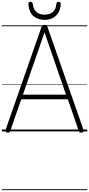

<svg xmlns="http://www.w3.org/2000/svg" viewBox="-20 -1416 960 2069"><path d="M60 13Q44 10 40 3Q36 -4 40 -16L427 -1125Q431 -1138 438 -1143Q445 -1148 460 -1148Q474 -1148 481 -1143Q488 -1138 492 -1125L880 -16Q885 -4 880 3Q875 10 860 13Q846 15 839.5 10.5Q833 6 827 -10L711 -346H209L92 -10Q87 5 80.5 10Q74 15 60 13ZM227 -396H691L460 -1067ZM460 -1202Q385 -1202 337.5 -1245.5Q290 -1289 286 -1376Q285 -1385 291 -1390.5Q297 -1396 310 -1396Q322 -1396 326.5 -1391Q331 -1386 333 -1376Q339 -1315 372 -1286.5Q405 -1258 460 -1258Q516 -1258 549 -1286.5Q582 -1315 588 -1376Q590 -1386 594 -1391Q598 -1396 610 -1396Q623 -1396 629 -1390.5Q635 -1385 635 -1376Q632 -1319 609 -1280.5Q586 -1242 548 -1222Q510 -1202 460 -1202ZM0 623H920V633H0ZM0 -20H920V0H0ZM0 -505H920V-500H0ZM0 -1143H920V-1133H0Z"/></svg>

Font: Playwrite CL Guides
Style: Regular
Weight: 400
Designer: Veronika Burian, José Scaglione
Foundry: TypeTogether
Version: Version 1.003